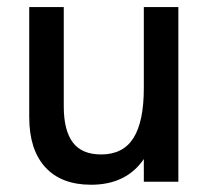

<svg xmlns="http://www.w3.org/2000/svg" viewBox="-20 -513 593 542"><path d="M237 8.5Q153 8.5 107.8 -41Q62.5 -90.5 62.5 -182.5V-493H160V-212.5Q160 -145 185.5 -111Q211 -77 265.5 -77Q327.5 -77 356.8 -123.5Q386 -170 386 -264.5V-493H483.5V0H386V-64Q336.5 8.5 237 8.5Z"/></svg>

Font: HK Grotesk Medium
Style: Regular
Weight: 500
Designer: Alfredo Marco Pradil
Foundry: Hanken Design Co.
Version: Version 3.001;FEAKit 1.0